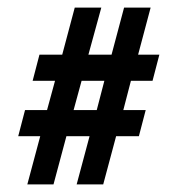

<svg xmlns="http://www.w3.org/2000/svg" viewBox="-20 -486 468 506"><path d="M235 -196H174L195 -273H255ZM155 -127H216L182 0H252L286 -127H346L364 -196H305L325 -273H382L400 -342H344L377 -466H307L274 -342H213L247 -466H177L144 -342H84L66 -273H125L104 -196H46L28 -127H86L52 0H121Z"/></svg>

Font: Hussar Tani
Style: Bold
Weight: 700
Foundry: Cannot Into Space Fonts
Version: Version 0.92